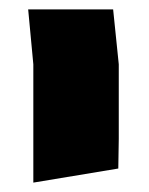

<svg xmlns="http://www.w3.org/2000/svg" viewBox="-20 -599 318 409"><path d="M51 -210V-462L40 -579H221L233 -462V-303L232 -240Z"/></svg>

Font: Assistant ExtraBold
Style: Regular
Weight: 800
Designer: Hebrew By Ben Nathan, Latin by Paul Hunt
Version: Version 2.001;PS 002.001;hotconv 1.0.88;makeotf.lib2.5.64775